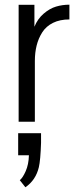

<svg xmlns="http://www.w3.org/2000/svg" viewBox="-20 -520 322 820"><path d="M57.6 0ZM110.4 0ZM57.6 48.8H155.3V90.3Q152.8 165 146 193.8Q132.8 249.5 88.4 279.8L64.5 249.5Q77.1 239.7 89.8 210.9Q102.5 182.1 103.5 143.1H57.6ZM116.2 0ZM116.2 0ZM116.2 0ZM116.2 0ZM127 -499.5V-405.8Q140.6 -439.5 166.5 -461.7Q192.4 -483.9 219.5 -491.9Q246.6 -500 276.4 -500V-437Q235.8 -437 206.3 -422.4Q176.8 -407.7 160.4 -381.8Q144 -356 136.5 -325.7Q128.9 -295.4 128.9 -259.8V0H59.6V-499.5Z"/></svg>

Font: Pontano Sans
Style: Regular
Weight: 400
Foundry: vernon adams
Version: 1.0